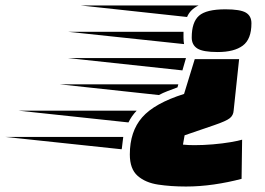

<svg xmlns="http://www.w3.org/2000/svg" viewBox="-338 -549 968 701"><path d="M387 -529Q356 -514 345 -487L-43 -529ZM580 -464Q580 -406 548.5 -382.5Q517 -359 457 -359Q403 -359 382.5 -372Q362 -385 362 -412Q362 -468 388.5 -491.5Q415 -515 485 -515Q539 -515 559.5 -503Q580 -491 580 -464ZM334 -388 -90 -433H332V-412Q332 -405 332.5 -399Q333 -393 334 -388ZM328 -292 -90 -337H341ZM334 -206 373 -333H535L515 -145Q514 -128 501 -117.5Q488 -107 444 -92L336 -55L330 -21Q339 -20 350 -19.5Q361 -19 372 -19Q404 -19 439.5 -22Q475 -25 504 -30Q533 -35 546 -39L544 104Q495 117 443 124.5Q391 132 341 132Q286 132 239.5 125Q193 118 164.5 93Q136 68 136 15Q136 -69 181 -120.5Q226 -172 334 -206ZM310 -230Q291 -223 274 -216.5Q257 -210 242 -202L-119 -241H313ZM161 -145Q142 -125 131 -102L-271 -145ZM106 -4 -318 -49H112Q111 -39 109.5 -29Q108 -19 107 -8Z"/></svg>

Font: Faster One
Style: Regular
Weight: 400
Designer: Eduardo Rodriguez Tunni
Foundry: Eduardo Rodriguez Tunni
Version: Version 1.003; ttfautohint (v1.8.4.7-5d5b);gftools[0.9.23]